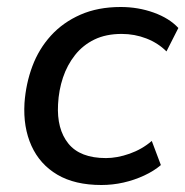

<svg xmlns="http://www.w3.org/2000/svg" viewBox="-20 -520 530 549"><path d="M270 9Q194 9 144 -20.5Q94 -50 70 -103Q46 -156 50 -225Q54 -281 72.5 -330.5Q91 -380 125.5 -418Q160 -456 210 -478Q260 -500 325 -500Q375 -500 419.5 -484Q464 -468 490 -440L456 -373Q432 -397 398.5 -410Q365 -423 328 -423Q283 -423 250 -407Q217 -391 194.5 -362.5Q172 -334 160 -298Q148 -262 146 -222Q142 -151 175.5 -109.5Q209 -68 283 -68Q315 -68 350.5 -80.5Q386 -93 414 -117L440 -48Q420 -31 392 -18Q364 -5 333 2Q302 9 270 9Z"/></svg>

Font: Nunito Sans 10pt Medium
Style: Italic
Weight: 500
Italic angle: -9°
Designer: Vernon Adams
Foundry: Vernon Adams
Version: Version 3.101;gftools[0.9.27]